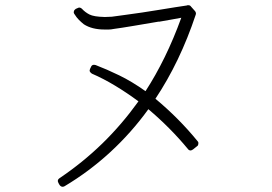

<svg xmlns="http://www.w3.org/2000/svg" viewBox="-20 -729 1040 735"><path d="M220 -14Q223 -14 227 -16Q321 -72 402 -146.5Q483 -221 548 -311Q632 -240 699 -159Q703 -153 710 -153Q713 -153 719 -157L734 -169Q739 -172 739 -178Q741 -184 736 -189Q665 -276 575 -351Q669 -492 729 -672Q732 -679 727 -686L711 -704Q708 -709 701 -709Q700 -709 699.5 -709Q699 -709 698 -709L695 -708Q681 -706 652 -701.5Q623 -697 587 -691Q557 -686 523.5 -681Q490 -676 459.5 -672Q429 -668 408 -665Q402 -665 395.5 -664.5Q389 -664 383 -664Q382 -664 381.5 -664Q381 -664 380 -664Q339 -665 322.5 -673.5Q306 -682 294 -695Q289 -700 283 -700Q281 -700 277 -698L270 -695Q264 -691 263 -686Q261 -680 265 -675Q273 -662 282 -653Q291 -644 301 -636Q332 -616 380 -616Q388 -616 396.5 -616Q405 -616 414 -618Q444 -622 491.5 -630Q539 -638 586 -646H590Q614 -650 635.5 -654Q657 -658 674 -661Q645 -581 610.5 -510.5Q576 -440 537 -380Q485 -417 436.5 -440.5Q388 -464 346 -480Q345 -480 343 -480.5Q341 -481 340 -481Q331 -481 328 -472L325 -466Q322 -460 324 -455Q327 -450 332 -447Q376 -428 421.5 -400.5Q467 -373 510 -341Q446 -252 371.5 -179.5Q297 -107 208 -47Q197 -40 204 -28L208 -21Q213 -14 220 -14Z"/></svg>

Font: Kokoro
Style: Regular
Weight: 400
Version: Version 1.00